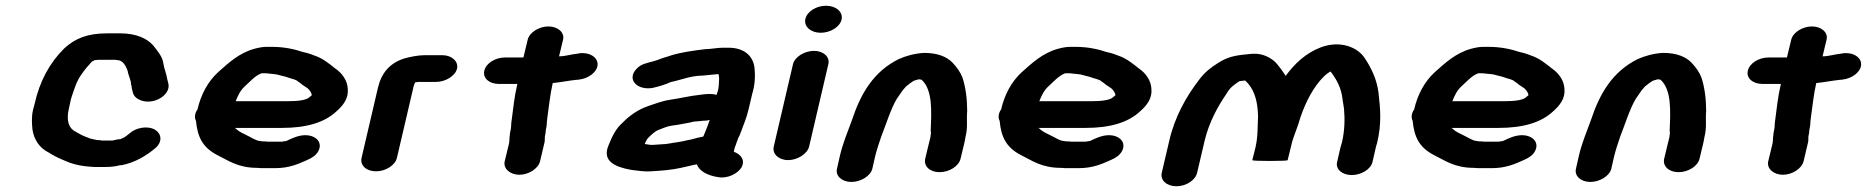

<svg xmlns="http://www.w3.org/2000/svg" viewBox="-20 -651 6495 668"><path d="M376 -163H375C373 -162 371 -162 368 -162H338C335 -162 333 -162 330 -163L317 -164L307 -166L294 -169C279 -175 271 -177 257 -185L236 -197C216 -211 212 -239 219 -270L227 -307C237 -337 246 -369 264 -393C275 -409 287 -423 300 -437C304 -439 307 -440 310 -442H312C319 -443 325 -443 331 -443H376C380 -443 384 -443 387 -442C409 -442 418 -420 424 -405C426 -389 436 -373 436 -357C437 -353 439 -350 438 -346L442 -330C445 -318 453 -309 467 -303C515 -283 574 -321 566 -359L562 -375C559 -395 551 -412 548 -432C545 -455 526 -476 513 -493C492 -517 454 -535 398 -535H353C282 -535 240 -516 204 -483C153 -433 118 -369 100 -288L95 -269C89 -244 91 -219 93 -200C98 -166 117 -136 150 -120C162 -112 183 -101 196 -96L210 -90C228 -82 250 -76 274 -73L294 -71C302 -70 310 -70 317 -70H347C365 -70 382 -72 397 -76C398 -77 400 -76 402 -76C450 -85 490 -110 521 -136C547 -159 541 -187 519 -200C492 -215 451 -206 431 -187C424 -182 418 -176 410 -172L399 -167C393 -167 382 -165 376 -163Z M800 -299C808 -319 816 -336 831 -350C847 -364 867 -388 890 -396H903C907 -396 911 -396 915 -395L936 -393C939 -392 941 -392 943 -392C953 -389 963 -387 974 -384L989 -379C998 -376 1010 -374 1016 -368C1022 -364 1028 -360 1032 -356L1050 -344C1057 -338 1063 -330 1065 -320C1063 -318 1061 -317 1058 -314C1046 -301 1010 -299 984 -299ZM667 -270C659 -259 655 -244 662 -230C667 -175 685 -138 735 -112C774 -93 807 -67 875 -67C884 -66 891 -66 896 -66H938C985 -66 1017 -80 1048 -94C1067 -102 1080 -111 1088 -126C1102 -154 1082 -176 1053 -180C1023 -184 997 -170 975 -160H971C966 -159 963 -158 960 -158H918C915 -158 909 -158 902 -159C897 -159 892 -159 887 -160L876 -162C865 -166 857 -171 847 -176C827 -187 814 -190 800 -204C799 -205 797 -205 797 -206H962C1044 -206 1109 -224 1151 -264C1174 -284 1193 -309 1190 -341C1189 -371 1170 -397 1146 -413C1126 -429 1103 -448 1076 -457L1060 -463C1052 -466 1043 -468 1034 -470C1005 -480 968 -488 926 -488H907C893 -488 879 -485 864 -481C811 -466 775 -432 739 -400C703 -367 679 -322 667 -270Z M1361 -102 1418 -346C1420 -356 1421 -357 1425 -365H1427C1430 -366 1433 -365 1435 -366H1497C1530 -366 1564 -387 1570 -412C1576 -437 1552 -459 1519 -459H1457C1435 -459 1406 -453 1388 -448C1336 -432 1307 -397 1295 -346L1238 -102C1232 -76 1254 -55 1288 -55C1322 -55 1355 -76 1361 -102Z M1816 -513 1801 -451H1737C1703 -451 1671 -431 1665 -405C1659 -379 1682 -359 1716 -359H1780C1769 -313 1766 -275 1760 -232C1758 -221 1759 -211 1757 -201C1756 -195 1754 -189 1754 -183C1752 -173 1753 -162 1751 -152L1736 -90C1730 -65 1754 -43 1787 -43C1820 -43 1853 -65 1859 -90L1875 -158C1876 -164 1875 -172 1876 -178C1879 -188 1878 -196 1880 -204C1883 -215 1882 -226 1884 -239C1890 -279 1893 -318 1903 -362C1933 -365 1955 -370 1983 -373L1994 -374C2011 -376 2026 -382 2039 -392C2081 -426 2053 -470 1999 -466L1987 -464C1967 -462 1946 -455 1925 -455L1939 -513C1945 -538 1921 -559 1888 -559C1855 -559 1822 -538 1816 -513Z M2425 -388C2432 -389 2439 -389 2445 -390C2450 -390 2470 -393 2477 -393H2480C2481 -388 2482 -383 2482 -378C2481 -362 2482 -345 2475 -327L2473 -321C2466 -323 2459 -324 2452 -324H2446C2438 -324 2427 -323 2414 -321C2377 -317 2347 -309 2312 -304C2284 -300 2259 -290 2235 -282C2200 -270 2169 -248 2146 -224C2122 -203 2110 -177 2097 -145C2074 -90 2120 -70 2176 -60C2196 -58 2219 -53 2245 -55C2282 -57 2318 -60 2349 -67L2384 -75C2389 -76 2399 -79 2405 -79C2412 -56 2443 -40 2477 -35C2512 -28 2548 -48 2560 -69C2574 -95 2556 -115 2533 -123L2537 -140C2540 -145 2541 -151 2543 -156L2549 -172C2552 -177 2554 -182 2556 -187C2565 -212 2578 -242 2584 -269L2597 -324C2607 -356 2608 -389 2605 -415C2601 -452 2574 -485 2514 -485H2495C2476 -485 2452 -480 2434 -480C2393 -475 2349 -469 2314 -458L2299 -453C2282 -449 2270 -442 2254 -438C2229 -431 2212 -429 2196 -413C2158 -375 2197 -336 2250 -345C2272 -350 2296 -357 2315 -366H2316C2350 -373 2384 -388 2425 -388ZM2450 -234C2449 -232 2447 -230 2447 -228C2441 -208 2434 -194 2427 -176C2411 -173 2400 -170 2386 -166L2371 -163C2367 -162 2357 -160 2353 -159L2335 -156C2318 -154 2300 -149 2282 -149C2273 -148 2263 -148 2252 -147H2243C2236 -148 2229 -149 2223 -150C2228 -161 2231 -169 2240 -176C2247 -183 2260 -195 2271 -199C2285 -204 2301 -212 2318 -214L2339 -217C2358 -221 2376 -223 2394 -228C2400 -229 2417 -229 2425 -231H2430C2437 -231 2444 -232 2450 -234Z M2739 -428 2672 -141C2666 -116 2689 -94 2722 -94C2755 -94 2789 -116 2795 -141L2862 -428C2868 -453 2845 -474 2812 -474C2779 -474 2745 -453 2739 -428ZM2782 -585C2776 -559 2801 -537 2835 -537C2869 -537 2902 -557 2908 -583C2914 -609 2889 -631 2854 -631C2820 -631 2788 -611 2782 -585Z M3015 -64 3025 -108C3030 -128 3039 -156 3046 -176C3062 -216 3079 -272 3100 -307L3120 -336C3126 -343 3129 -347 3132 -350C3137 -354 3158 -372 3166 -372C3170 -373 3173 -374 3176 -375C3178 -375 3181 -375 3184 -374C3185 -374 3186 -374 3187 -373C3225 -338 3221 -264 3218 -197C3221 -184 3215 -165 3212 -153L3199 -99C3193 -73 3215 -52 3249 -52C3283 -52 3316 -73 3322 -99L3335 -153C3336 -159 3338 -166 3339 -174C3348 -210 3342 -231 3345 -265C3345 -305 3340 -346 3329 -380C3321 -401 3309 -417 3294 -433C3275 -453 3243 -467 3195 -467C3161 -465 3130 -456 3106 -445C3020 -402 2975 -327 2944 -233C2928 -189 2912 -152 2902 -108L2892 -64C2886 -39 2909 -18 2942 -18C2975 -18 3009 -39 3015 -64Z M3596 -299C3604 -319 3612 -336 3627 -350C3643 -364 3663 -388 3686 -396H3699C3703 -396 3707 -396 3711 -395L3732 -393C3735 -392 3737 -392 3739 -392C3749 -389 3759 -387 3770 -384L3785 -379C3794 -376 3806 -374 3812 -368C3818 -364 3824 -360 3828 -356L3846 -344C3853 -338 3859 -330 3861 -320C3859 -318 3857 -317 3854 -314C3842 -301 3806 -299 3780 -299ZM3463 -270C3455 -259 3451 -244 3458 -230C3463 -175 3481 -138 3531 -112C3570 -93 3603 -67 3671 -67C3680 -66 3687 -66 3692 -66H3734C3781 -66 3813 -80 3844 -94C3863 -102 3876 -111 3884 -126C3898 -154 3878 -176 3849 -180C3819 -184 3793 -170 3771 -160H3767C3762 -159 3759 -158 3756 -158H3714C3711 -158 3705 -158 3698 -159C3693 -159 3688 -159 3683 -160L3672 -162C3661 -166 3653 -171 3643 -176C3623 -187 3610 -190 3596 -204C3595 -205 3593 -205 3593 -206H3758C3840 -206 3905 -224 3947 -264C3970 -284 3989 -309 3986 -341C3985 -371 3966 -397 3942 -413C3922 -429 3899 -448 3872 -457L3856 -463C3848 -466 3839 -468 3830 -470C3801 -480 3764 -488 3722 -488H3703C3689 -488 3675 -485 3660 -481C3607 -466 3571 -432 3535 -400C3499 -367 3475 -322 3463 -270Z M4073 -3C4107 -3 4139 -24 4145 -50L4171 -161C4186 -224 4216 -280 4248 -326C4259 -346 4273 -356 4293 -369H4295C4302 -370 4307 -370 4312 -371C4341 -345 4353 -307 4356 -265L4357 -246C4355 -211 4357 -177 4348 -138L4337 -94C4337 -92 4357 -91 4398 -91C4439 -91 4460 -92 4460 -94L4471 -139C4478 -171 4483 -178 4497 -219C4514 -277 4539 -331 4573 -371L4588 -387C4595 -393 4601 -398 4608 -402H4609L4611 -400C4632 -372 4647 -343 4651 -305L4656 -273C4659 -238 4659 -200 4649 -156C4647 -148 4644 -141 4643 -135L4632 -87C4626 -62 4650 -42 4683 -42C4716 -42 4749 -62 4755 -87L4766 -135C4767 -140 4769 -147 4771 -153C4788 -223 4782 -274 4776 -329C4770 -375 4752 -412 4730 -446C4705 -487 4644 -511 4577 -487C4522 -466 4485 -430 4453 -387C4443 -403 4426 -426 4416 -436C4400 -450 4375 -465 4342 -464C4334 -464 4326 -463 4318 -462C4272 -458 4248 -451 4218 -432C4191 -415 4172 -400 4153 -375C4106 -314 4067 -244 4048 -161L4022 -50C4016 -24 4039 -3 4073 -3Z M5033 -299C5041 -319 5049 -336 5064 -350C5080 -364 5100 -388 5123 -396H5136C5140 -396 5144 -396 5148 -395L5169 -393C5172 -392 5174 -392 5176 -392C5186 -389 5196 -387 5207 -384L5222 -379C5231 -376 5243 -374 5249 -368C5255 -364 5261 -360 5265 -356L5283 -344C5290 -338 5296 -330 5298 -320C5296 -318 5294 -317 5291 -314C5279 -301 5243 -299 5217 -299ZM4900 -270C4892 -259 4888 -244 4895 -230C4900 -175 4918 -138 4968 -112C5007 -93 5040 -67 5108 -67C5117 -66 5124 -66 5129 -66H5171C5218 -66 5250 -80 5281 -94C5300 -102 5313 -111 5321 -126C5335 -154 5315 -176 5286 -180C5256 -184 5230 -170 5208 -160H5204C5199 -159 5196 -158 5193 -158H5151C5148 -158 5142 -158 5135 -159C5130 -159 5125 -159 5120 -160L5109 -162C5098 -166 5090 -171 5080 -176C5060 -187 5047 -190 5033 -204C5032 -205 5030 -205 5030 -206H5195C5277 -206 5342 -224 5384 -264C5407 -284 5426 -309 5423 -341C5422 -371 5403 -397 5379 -413C5359 -429 5336 -448 5309 -457L5293 -463C5285 -466 5276 -468 5267 -470C5238 -480 5201 -488 5159 -488H5140C5126 -488 5112 -485 5097 -481C5044 -466 5008 -432 4972 -400C4936 -367 4912 -322 4900 -270Z M5586 -64 5596 -108C5601 -128 5610 -156 5617 -176C5633 -216 5650 -272 5671 -307L5691 -336C5697 -343 5700 -347 5703 -350C5708 -354 5729 -372 5737 -372C5741 -373 5744 -374 5747 -375C5749 -375 5752 -375 5755 -374C5756 -374 5757 -374 5758 -373C5796 -338 5792 -264 5789 -197C5792 -184 5786 -165 5783 -153L5770 -99C5764 -73 5786 -52 5820 -52C5854 -52 5887 -73 5893 -99L5906 -153C5907 -159 5909 -166 5910 -174C5919 -210 5913 -231 5916 -265C5916 -305 5911 -346 5900 -380C5892 -401 5880 -417 5865 -433C5846 -453 5814 -467 5766 -467C5732 -465 5701 -456 5677 -445C5591 -402 5546 -327 5515 -233C5499 -189 5483 -152 5473 -108L5463 -64C5457 -39 5480 -18 5513 -18C5546 -18 5580 -39 5586 -64Z M6212 -513 6197 -451H6133C6099 -451 6067 -431 6061 -405C6055 -379 6078 -359 6112 -359H6176C6165 -313 6162 -275 6156 -232C6154 -221 6155 -211 6153 -201C6152 -195 6150 -189 6150 -183C6148 -173 6149 -162 6147 -152L6132 -90C6126 -65 6150 -43 6183 -43C6216 -43 6249 -65 6255 -90L6271 -158C6272 -164 6271 -172 6272 -178C6275 -188 6274 -196 6276 -204C6279 -215 6278 -226 6280 -239C6286 -279 6289 -318 6299 -362C6329 -365 6351 -370 6379 -373L6390 -374C6407 -376 6422 -382 6435 -392C6477 -426 6449 -470 6395 -466L6383 -464C6363 -462 6342 -455 6321 -455L6335 -513C6341 -538 6317 -559 6284 -559C6251 -559 6218 -538 6212 -513Z"/></svg>

Font: Blanket
Style: SikObl
Weight: 700
Foundry: Cannot Into Space Fonts
Version: Version 0.9